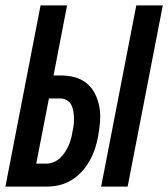

<svg xmlns="http://www.w3.org/2000/svg" viewBox="-34 -690 622 710"><path d="M340 0 470 -670H568L438 0ZM-14 0 116 -670H214L164 -411H189Q217 -411 242 -404.5Q267 -398 286.5 -382Q306 -366 317.5 -343Q329 -320 333.5 -294.5Q338 -269 336 -241.5Q334 -214 329 -187Q325 -164 317.5 -141Q310 -118 298 -96.5Q286 -75 269 -56Q252 -37 230.5 -24Q209 -11 185.5 -5.5Q162 0 139 0ZM100 -85H138Q151 -85 164.5 -90.5Q178 -96 188 -105.5Q198 -115 206 -127Q214 -139 219.5 -151.5Q225 -164 228.5 -177Q232 -190 234 -203Q237 -216 238.5 -229Q240 -242 239.5 -255Q239 -268 237 -280Q235 -292 229.5 -302.5Q224 -313 213 -319.5Q202 -326 189 -326H147Z"/></svg>

Font: Lode Dark
Style: Bold Italic
Weight: 700
Italic angle: -11°
Monospace: yes
Designer: Belleve Invis
Foundry: Belleve Invis
Version: Version 29.2.0; ttfautohint (v1.8.3)